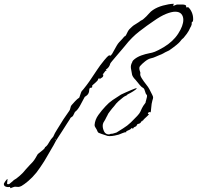

<svg xmlns="http://www.w3.org/2000/svg" viewBox="-325 -680 1043 1017"><path d="M-270 317Q-271 315 -271 313Q-271 311 -272 310Q-275 311 -282 311Q-289 311 -296 308Q-303 305 -304 298Q-307 294 -298 281.5Q-289 269 -285 268Q-285 275 -286.5 282.5Q-288 290 -287 295Q-279 297 -275 294Q-270 289 -263 284Q-256 279 -252 274Q-241 269 -221 251.5Q-201 234 -190 219Q-180 208 -170 197Q-160 186 -151 177Q-144 169 -137.5 158Q-131 147 -126 138Q-124 135 -114 127.5Q-104 120 -95 112Q-86 104 -87 100Q-76 94 -66 75.5Q-56 57 -43 44Q-41 38 -34 25Q-27 12 -22 5L11 -48Q18 -59 26.5 -70.5Q35 -82 42 -93Q46 -98 48 -108.5Q50 -119 54 -123Q61 -131 72.5 -143.5Q84 -156 95 -163Q101 -181 103.5 -188Q106 -195 108.5 -198Q111 -201 116.5 -207Q122 -213 133 -228Q138 -234 148 -248.5Q158 -263 169.5 -280.5Q181 -298 191 -312.5Q201 -327 206 -334Q232 -368 241.5 -377.5Q251 -387 254 -387Q256 -387 257 -386Q258 -385 259 -385Q262 -385 269 -395Q272 -400 278.5 -412Q285 -424 292.5 -437Q300 -450 306 -456Q311 -461 321 -472Q331 -483 334 -487Q340 -488 343 -495Q346 -502 352.5 -514Q359 -526 376 -540Q381 -545 394 -552.5Q407 -560 412 -564Q420 -571 425.5 -573Q431 -575 438 -582Q450 -592 462.5 -606.5Q475 -621 485 -627Q507 -642 538 -650.5Q569 -659 594 -660Q596 -660 596 -659Q596 -658 593 -654Q590 -650 594 -650Q598 -650 604 -653Q610 -656 614 -656H644Q648 -656 651.5 -655Q655 -654 659 -652Q661 -651 661 -646.5Q661 -642 662 -641Q664 -640 668 -641.5Q672 -643 673 -641Q684 -631 691 -614.5Q698 -598 698 -581Q698 -578 698 -575Q698 -572 697 -569Q697 -566 694.5 -565Q692 -564 691 -562Q690 -559 690.5 -554.5Q691 -550 689 -547Q688 -541 684 -536Q675 -515 664.5 -501Q654 -487 647 -479Q639 -473 636 -469Q633 -465 628 -459Q623 -453 610.5 -442.5Q598 -432 571 -413L550 -403Q550 -403 540.5 -397.5Q531 -392 517 -387Q506 -383 497 -378.5Q488 -374 474 -371Q460 -368 443 -354.5Q426 -341 417 -330Q413 -326 413 -319Q413 -310 416.5 -301.5Q420 -293 418 -290Q416 -281 426 -265Q436 -249 448.5 -233.5Q461 -218 466 -208Q477 -186 481.5 -177.5Q486 -169 486 -164Q486 -158 482 -147Q478 -136 475 -100Q475 -94 473 -86Q472 -85 470 -85Q468 -85 466 -86.5Q464 -88 460 -82Q457 -77 459 -76.5Q461 -76 463 -76Q465 -76 461 -71Q460 -69 453 -63Q446 -57 439.5 -50.5Q433 -44 433 -42L430 -43V-39Q423 -38 422 -34Q421 -30 416 -27Q413 -25 408 -24Q403 -23 401 -20L399 -14H396L397 -12H396V-11Q392 -10 387 -7Q382 -4 381 -1Q381 1 380 1L372 -1V-2H371Q370 4 356.5 9.5Q343 15 343 17L344 20Q335 20 324 25Q313 30 304 33Q297 35 283 38Q269 41 256 41Q243 41 236 37Q229 34 212 29Q195 24 193 19L187 6Q184 0 180 -5.5Q176 -11 176 -18Q178 -46 196 -71Q214 -96 234 -117Q251 -136 271.5 -150Q292 -164 316 -179Q322 -182 337.5 -189Q353 -196 368.5 -202.5Q384 -209 390 -211Q396 -213 397 -213Q399 -213 399 -212Q399 -208 380 -196Q373 -191 365.5 -187.5Q358 -184 351 -180L346 -175L334 -169Q330 -167 327.5 -164.5Q325 -162 322 -160Q315 -154 307.5 -148Q300 -142 294 -135Q292 -134 286.5 -126.5Q281 -119 279 -117Q271 -109 269 -105.5Q267 -102 260 -94Q256 -88 251.5 -82.5Q247 -77 245 -71Q241 -64 238.5 -59Q236 -54 232 -46L223 -31Q219 -23 219 -14Q219 1 226.5 16.5Q234 32 253 32Q260 28 272 28L292 22L327 0Q350 -14 368 -31.5Q386 -49 402 -66Q414 -79 418 -87.5Q422 -96 427 -107Q432 -118 446 -136Q446 -140 449 -149Q452 -158 453.5 -167Q455 -176 451 -179Q447 -182 443.5 -195.5Q440 -209 435 -213Q425 -218 416 -229Q407 -240 393 -257Q377 -273 374.5 -285Q372 -297 370 -310Q368 -318 368 -326Q368 -335 372 -344Q376 -351 376.5 -354.5Q377 -358 388 -367Q403 -379 424 -386.5Q445 -394 466 -398Q480 -400 495.5 -406Q511 -412 542 -430Q592 -460 619 -502Q646 -544 646 -575Q646 -594 635.5 -606Q625 -618 603 -618Q584 -618 555 -606.5Q526 -595 488 -568Q455 -546 413.5 -514Q372 -482 337 -437Q333 -432 321 -418Q309 -404 295 -387.5Q281 -371 270.5 -358.5Q260 -346 259 -343Q254 -322 235 -311Q238 -310 239 -307.5Q240 -305 234 -305Q221 -289 219.5 -286Q218 -283 220.5 -284.5Q223 -286 222 -283V-281Q222 -274 217 -270.5Q212 -267 201 -260Q202 -262 202 -265Q202 -267 201 -267Q200 -267 198 -264.5Q196 -262 195 -261Q194 -254 184 -245.5Q174 -237 166.5 -230Q159 -223 165 -220Q157 -212 154 -215Q151 -218 148 -207Q147 -202 147 -198Q147 -194 145 -189Q143 -182 137 -176.5Q131 -171 124 -167Q111 -142 98.5 -119.5Q86 -97 72 -87L62 -67Q61 -64 53.5 -59.5Q46 -55 47 -52Q41 -43 29.5 -25Q18 -7 5 13.5Q-8 34 -19 50.5Q-30 67 -33 74Q-40 88 -54 111Q-68 134 -76 149Q-81 158 -91 174.5Q-101 191 -112.5 207Q-124 223 -132 234Q-154 261 -175.5 279Q-197 297 -211 305Q-221 310 -227 310H-230Q-234 310 -238 309.5Q-242 309 -245 309Q-249 309 -256.5 312Q-264 315 -270 317ZM-33 62Q-32 60 -32 57Q-32 54 -33 55Q-34 57 -34 60Q-34 63 -33 62Z"/></svg>

Font: Cherish
Style: Regular
Weight: 400
Designer: Robert E. Leuschke
Foundry: Robert E. Leuschke
Version: Version 1.005